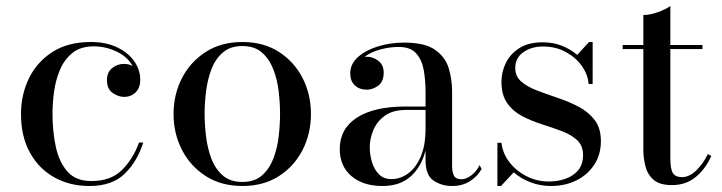

<svg xmlns="http://www.w3.org/2000/svg" viewBox="-20 -610 2407 640"><path d="M457.5 -135Q438 -72.5 396 -31.2Q354 10 278 10Q212.5 10 161 -18.8Q109.5 -47.5 79.8 -101.2Q50 -155 50 -230Q50 -295 76.8 -349.5Q103.5 -404 155.2 -437Q207 -470 282.5 -470Q333.5 -470 370.5 -452.2Q407.5 -434.5 427.5 -405.8Q447.5 -377 447.5 -344Q447.5 -317 432 -302Q416.5 -287 393.5 -287Q375 -287 355.8 -300Q336.5 -313 336.5 -343Q336.5 -369 353.8 -383Q371 -397 393.5 -397Q409.5 -397 422 -390Q404.5 -421.5 368 -438.5Q331.5 -455.5 293 -455.5Q249 -455.5 222 -434Q195 -412.5 180.2 -378Q165.5 -343.5 160.2 -304.5Q155 -265.5 155 -230Q155 -173 165.8 -121.8Q176.5 -70.5 204.5 -38.5Q232.5 -6.5 284.5 -6.5Q349 -6.5 386 -42.8Q423 -79 443.5 -135Z M558.5 -230Q558.5 -295 586.5 -349.5Q614.5 -404 666 -437Q717.5 -470 788 -470Q858.5 -470 909.8 -437Q961 -404 988.8 -349.5Q1016.5 -295 1016.5 -230Q1016.5 -165 988.8 -110.5Q961 -56 909.8 -23Q858.5 10 788 10Q717.5 10 666 -23Q614.5 -56 586.5 -110.5Q558.5 -165 558.5 -230ZM662 -230Q662 -195 666.8 -155.5Q671.5 -116 684.5 -81.5Q697.5 -47 722.5 -25.2Q747.5 -3.5 788 -3.5Q828.5 -3.5 853.2 -25.2Q878 -47 891.2 -81.5Q904.5 -116 909 -155.5Q913.5 -195 913.5 -230Q913.5 -265.5 909 -304.8Q904.5 -344 891.2 -378.5Q878 -413 853.2 -434.8Q828.5 -456.5 788 -456.5Q747.5 -456.5 722.5 -434.8Q697.5 -413 684.5 -378.5Q671.5 -344 666.8 -304.8Q662 -265.5 662 -230Z M1333 -255H1398.5V-304.5Q1398.5 -340.5 1392.8 -374.8Q1387 -409 1368 -431.2Q1349 -453.5 1309 -453.5Q1279 -453.5 1248 -445.2Q1217 -437 1195 -420.5Q1198.5 -421 1202 -421Q1223.5 -421 1241.2 -407.2Q1259 -393.5 1259 -368Q1259 -338 1240.8 -324.5Q1222.5 -311 1202 -311Q1179 -311 1163.2 -325Q1147.5 -339 1147.5 -366Q1147.5 -397 1173.5 -420Q1199.5 -443 1240.5 -455.5Q1281.5 -468 1327 -468Q1396 -468 1430.2 -444Q1464.5 -420 1475.8 -382.5Q1487 -345 1487 -304.5V-54Q1487 -37 1493 -24.8Q1499 -12.5 1519 -12.5Q1533.5 -12.5 1551 -25.5Q1568.5 -38.5 1578.5 -59.5L1585.5 -47Q1572 -22.5 1546.8 -6.2Q1521.5 10 1487 10Q1452 10 1425.2 -8Q1398.5 -26 1398.5 -76.5V-109Q1385 -54.5 1349.2 -22.2Q1313.5 10 1255 10Q1190 10 1151.2 -23.2Q1112.5 -56.5 1112.5 -113.5Q1112.5 -180.5 1169.5 -217.8Q1226.5 -255 1333 -255ZM1285 -13Q1313.5 -13 1339.5 -31.2Q1365.5 -49.5 1382 -87Q1398.5 -124.5 1398.5 -182V-243.5H1333Q1289 -243.5 1262.5 -224Q1236 -204.5 1224.2 -175.8Q1212.5 -147 1212.5 -119.5Q1212.5 -94.5 1219.8 -70Q1227 -45.5 1243 -29.2Q1259 -13 1285 -13Z M1650 10H1638V-134H1651.5Q1655.5 -98.5 1678.2 -69.2Q1701 -40 1735.5 -22.5Q1770 -5 1809.5 -5Q1838 -5 1864 -13.8Q1890 -22.5 1906.8 -42Q1923.5 -61.5 1923.5 -93Q1923.5 -124.5 1903.8 -142.8Q1884 -161 1853 -172.8Q1822 -184.5 1787.2 -195.5Q1752.5 -206.5 1721.5 -222.5Q1690.5 -238.5 1671 -265.8Q1651.5 -293 1651.5 -337.5Q1651.5 -369.5 1666 -399.8Q1680.5 -430 1711 -449.5Q1741.5 -469 1789 -469Q1823.5 -469 1852.8 -457.5Q1882 -446 1904 -427L1943.5 -470H1955.5V-330H1942Q1940 -360.5 1920.2 -389Q1900.5 -417.5 1866.8 -436.2Q1833 -455 1790 -455Q1751.5 -455 1724.5 -436Q1697.5 -417 1697.5 -383.5Q1697.5 -355 1718.2 -337.5Q1739 -320 1771.5 -307.8Q1804 -295.5 1840.5 -283.2Q1877 -271 1909.5 -253.8Q1942 -236.5 1962.5 -209.5Q1983 -182.5 1983 -139.5Q1983 -95 1961 -61.2Q1939 -27.5 1901.5 -8.8Q1864 10 1816.5 10Q1781 10 1748.8 -2.2Q1716.5 -14.5 1692.5 -35.5Z M2351 -90Q2331.5 -46.5 2299 -19.8Q2266.5 7 2219.5 7Q2178.5 7 2158.2 -11Q2138 -29 2131.2 -56.5Q2124.5 -84 2124.5 -111V-446.5H2055.5V-460H2124.5V-560Q2147 -560 2173.2 -569.5Q2199.5 -579 2214.5 -590V-460H2321.5V-446.5H2214.5V-82.5Q2214.5 -45 2223.5 -32.2Q2232.5 -19.5 2253 -19.5Q2278.5 -19.5 2302 -43Q2325.5 -66.5 2339.5 -96.5Z"/></svg>

Font: Bodoni* 16
Style: Regular
Weight: 400
Version: Version 2.2